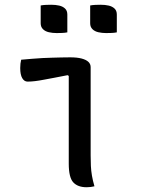

<svg xmlns="http://www.w3.org/2000/svg" viewBox="-20 -783 640 807"><path d="M269 -95Q269 -125 269 -161.5Q269 -198 269 -238Q269 -278 269 -317.5Q269 -357 269 -395Q269 -433 269 -464L264 -467Q235 -461 210 -456.5Q185 -452 164.5 -448Q144 -444 127 -442Q110 -440 96 -440Q82 -440 73.5 -454.5Q65 -469 65 -497Q65 -507 66 -515.5Q67 -524 69 -532Q94 -534 116 -536Q138 -538 159 -539Q180 -540 199 -540.5Q218 -541 237 -541.5Q256 -542 275 -542Q304 -542 323 -537Q342 -532 351.5 -523Q361 -514 361 -501Q361 -454 361 -405.5Q361 -357 361 -309.5Q361 -262 361 -216.5Q361 -171 361 -130Q361 -106 362 -85.5Q363 -65 366.5 -44.5Q370 -24 377 0Q369 2 361 3Q353 4 344 4Q307 4 288 -16.5Q269 -37 269 -95ZM151 -760Q161 -762 173 -762.5Q185 -763 195 -763Q214 -763 229 -759.5Q244 -756 253.5 -747Q263 -738 263 -722V-647Q253 -645 241 -644.5Q229 -644 218 -644Q201 -644 185.5 -647.5Q170 -651 160.5 -660.5Q151 -670 151 -685ZM359 -760Q369 -762 381 -762.5Q393 -763 403 -763Q422 -763 437 -759.5Q452 -756 461.5 -747Q471 -738 471 -722V-647Q461 -645 449 -644.5Q437 -644 426 -644Q409 -644 393.5 -647.5Q378 -651 368.5 -660.5Q359 -670 359 -685Z"/></svg>

Font: Recursive Monospace Casual
Style: Regular
Weight: 400
Version: Version 1.047